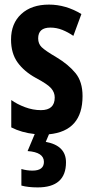

<svg xmlns="http://www.w3.org/2000/svg" viewBox="-20 -575 408 835"><path d="M144 240Q267 240 267 131Q267 58 179 42L193 9Q339 -5 339 -157Q339 -220 308 -257.5Q277 -295 227 -325Q176 -355 161 -370Q146 -385 146 -408Q146 -455 199 -455Q226 -455 251 -445Q276 -435 299 -419L334 -514Q266 -555 193 -555Q117 -555 72.5 -514Q28 -473 28 -403Q28 -343 56.5 -303.5Q85 -264 136 -236Q187 -209 202.5 -191Q218 -173 218 -151Q218 -96 158 -96Q123 -96 88.5 -109Q54 -122 29 -140V-21Q74 2 131 8L100 82Q171 87 171 129Q171 167 121 167Q97 167 73 160V232Q102 240 144 240Z"/></svg>

Font: Noto Sans UI Condensed
Style: Bold
Weight: 700
Width: 3
Designer: Monotype Design Team
Foundry: Monotype Imaging Inc.
Version: 1.001